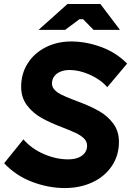

<svg xmlns="http://www.w3.org/2000/svg" viewBox="-20 -920 651 953"><path d="M0.6 -109.8 96.2 -228.2Q137 -181.4 197.9 -155.2Q258.8 -129 317.8 -129Q346.6 -129 367.8 -137.2Q389 -145.4 400.6 -160.7Q412.2 -176 412.2 -196.8Q412.2 -217.6 396.7 -232.9Q381.2 -248.2 355.1 -260.4Q329 -272.6 292 -286.8Q229.6 -310.4 186.6 -334.4Q143.6 -358.4 114.3 -396.8Q85 -435.2 85 -489.6Q85 -554.4 117.6 -605.6Q150.2 -656.8 207.1 -685.5Q264 -714.2 333.8 -714.2Q406 -714.2 480.9 -687.2Q555.8 -660.2 611 -604.4L512.4 -487.2Q478.6 -526 425.6 -549.3Q372.6 -572.6 326 -572.6Q300.8 -572.6 280.6 -564.5Q260.4 -556.4 249.2 -541.2Q238 -526 238 -506Q238 -488 250.7 -474.4Q263.4 -460.8 284.6 -450.2Q305.8 -439.6 340.2 -426.4Q350.6 -422.8 360.4 -418.6Q424.2 -395.2 468.7 -370.4Q513.2 -345.6 541.8 -307.3Q570.4 -269 570.4 -215.8Q570.4 -148 534.8 -95.5Q499.2 -43 438 -14.8Q376.8 13.4 301.8 13.4Q220.4 13.4 139.5 -17.3Q58.6 -48 0.6 -109.8ZM314.8 -900H478.4L575.4 -771.8H444.4L392.4 -824.6H374.4L303.2 -771.8H171.4Z"/></svg>

Font: Fixel Italic Variable 20240409 Display Thin
Style: Italic
Weight: 100
Italic angle: -10°
Designer: AlfaBravo + MacPaw
Foundry: Kyrylo Tkachov, Marchela Mozhyna, Serhii Makarenko, Maria Weinstein, Zakhar Kryvoshyya
Version: Version 1.211;Glyphs 3.2 (3225)